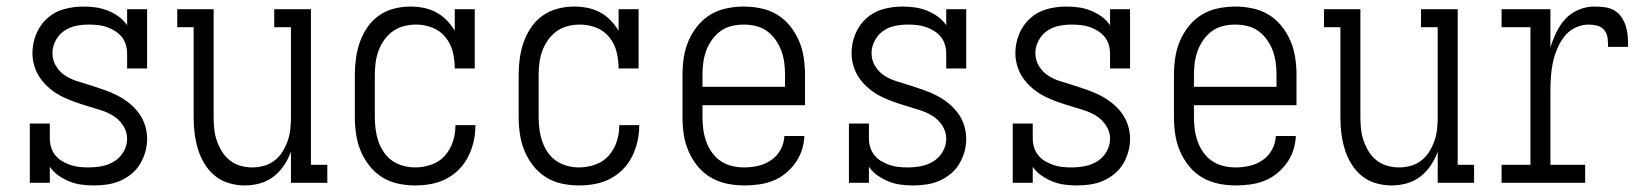

<svg xmlns="http://www.w3.org/2000/svg" viewBox="-20 -558 5040 586"><path d="M267 8Q248 8 229 5.5Q210 3 192.5 -4Q175 -11 159 -22Q143 -33 132 -49V0H71V-181H132V-136Q132 -122 136 -108.5Q140 -95 149 -84Q158 -73 170 -66Q182 -59 195 -54.5Q208 -50 222 -48.5Q236 -47 250 -47Q250 -47 250 -47Q250 -47 250 -47Q271 -47 291.5 -51Q312 -55 329.5 -66Q347 -77 357.5 -95.5Q368 -114 368 -135Q368 -156 356 -174.5Q344 -193 326.5 -204Q309 -215 288.5 -221.5Q268 -228 248 -234Q228 -240 208 -247Q188 -254 169 -263.5Q150 -273 133.5 -286.5Q117 -300 104.5 -317Q92 -334 85.5 -354.5Q79 -375 79 -396Q79 -426 90.5 -454Q102 -482 124 -502Q146 -522 175 -530Q204 -538 234 -538Q253 -538 271.5 -535.5Q290 -533 308 -526Q326 -519 341.5 -508Q357 -497 368 -481V-530H429V-349H368V-394Q368 -408 364 -421.5Q360 -435 351.5 -445.5Q343 -456 331 -463.5Q319 -471 306 -475.5Q293 -480 279 -481.5Q265 -483 251 -483Q231 -483 211.5 -479Q192 -475 175.5 -463.5Q159 -452 149.5 -433.5Q140 -415 140 -396Q140 -374 151.5 -355.5Q163 -337 181 -326Q199 -315 219.5 -309Q240 -303 260 -296.5Q280 -290 300 -283Q320 -276 338.5 -266.5Q357 -257 374 -243.5Q391 -230 403.5 -213Q416 -196 422.5 -176Q429 -156 429 -134Q429 -114 423.5 -94.5Q418 -75 407.5 -57.5Q397 -40 381 -27Q365 -14 346.5 -6Q328 2 307.5 5Q287 8 267 8Z M727 8Q703 8 679 1Q655 -6 636 -21.5Q617 -37 604 -58.5Q591 -80 584 -103.5Q577 -127 574 -151Q571 -175 571 -200V-475H521V-530H632V-200Q632 -182 634 -163.5Q636 -145 642 -128Q648 -111 657.5 -95.5Q667 -80 681.5 -68.5Q696 -57 714 -52Q732 -47 750 -47Q768 -47 786 -52Q804 -57 818.5 -68.5Q833 -80 842.5 -95.5Q852 -111 858 -128Q864 -145 866 -163.5Q868 -182 868 -200V-475H817V-530H929V-55H979V0H868V-95Q860 -73 847 -53.5Q834 -34 815.5 -19.5Q797 -5 774 1.5Q751 8 727 8Z M1247 8Q1221 8 1195 2.5Q1169 -3 1146.5 -17Q1124 -31 1107.5 -52Q1091 -73 1081 -97Q1071 -121 1067 -147.5Q1063 -174 1063 -200V-330Q1063 -355 1066.5 -380.5Q1070 -406 1078.5 -430Q1087 -454 1101.5 -475Q1116 -496 1136.5 -510.5Q1157 -525 1182 -531.5Q1207 -538 1232 -538Q1253 -538 1273 -534Q1293 -530 1311 -520.5Q1329 -511 1343.5 -496Q1358 -481 1368 -464V-530H1429V-349H1368Q1368 -374 1362 -399Q1356 -424 1340 -444Q1324 -464 1300 -473.5Q1276 -483 1250 -483Q1232 -483 1213.5 -478.5Q1195 -474 1179.5 -463Q1164 -452 1153 -436.5Q1142 -421 1135.5 -403.5Q1129 -386 1126.5 -367.5Q1124 -349 1124 -330V-200Q1124 -181 1126.5 -162.5Q1129 -144 1135 -126.5Q1141 -109 1151.5 -93.5Q1162 -78 1177 -67.5Q1192 -57 1210.5 -52Q1229 -47 1247 -47Q1272 -47 1296.5 -55.5Q1321 -64 1337.5 -82.5Q1354 -101 1362 -125Q1370 -149 1370 -174Q1370 -175 1370 -175Q1370 -175 1370 -176H1431Q1431 -175 1431 -174.5Q1431 -174 1431 -174Q1431 -150 1425.5 -126Q1420 -102 1409 -80Q1398 -58 1380.5 -40.5Q1363 -23 1341.5 -12Q1320 -1 1296 3.5Q1272 8 1247 8Z M1747 8Q1721 8 1695 2.5Q1669 -3 1646.5 -17Q1624 -31 1607.5 -52Q1591 -73 1581 -97Q1571 -121 1567 -147.5Q1563 -174 1563 -200V-330Q1563 -355 1566.5 -380.5Q1570 -406 1578.5 -430Q1587 -454 1601.5 -475Q1616 -496 1636.5 -510.5Q1657 -525 1682 -531.5Q1707 -538 1732 -538Q1753 -538 1773 -534Q1793 -530 1811 -520.5Q1829 -511 1843.5 -496Q1858 -481 1868 -464V-530H1929V-349H1868Q1868 -374 1862 -399Q1856 -424 1840 -444Q1824 -464 1800 -473.5Q1776 -483 1750 -483Q1732 -483 1713.5 -478.5Q1695 -474 1679.5 -463Q1664 -452 1653 -436.5Q1642 -421 1635.5 -403.5Q1629 -386 1626.5 -367.5Q1624 -349 1624 -330V-200Q1624 -181 1626.5 -162.5Q1629 -144 1635 -126.5Q1641 -109 1651.5 -93.5Q1662 -78 1677 -67.5Q1692 -57 1710.5 -52Q1729 -47 1747 -47Q1772 -47 1796.5 -55.5Q1821 -64 1837.5 -82.5Q1854 -101 1862 -125Q1870 -149 1870 -174Q1870 -175 1870 -175Q1870 -175 1870 -176H1931Q1931 -175 1931 -174.5Q1931 -174 1931 -174Q1931 -150 1925.5 -126Q1920 -102 1909 -80Q1898 -58 1880.5 -40.5Q1863 -23 1841.5 -12Q1820 -1 1796 3.5Q1772 8 1747 8Z M2251 8Q2225 8 2198.5 2.5Q2172 -3 2149 -16.5Q2126 -30 2109 -51Q2092 -72 2081.5 -96.5Q2071 -121 2067 -147Q2063 -173 2063 -200V-330Q2063 -356 2067 -382.5Q2071 -409 2081.5 -433.5Q2092 -458 2109 -479Q2126 -500 2148.5 -513.5Q2171 -527 2197.5 -532.5Q2224 -538 2250 -538Q2276 -538 2302.5 -532.5Q2329 -527 2351.5 -513.5Q2374 -500 2391 -479Q2408 -458 2418.5 -433.5Q2429 -409 2433 -382.5Q2437 -356 2437 -330V-237H2124V-200Q2124 -181 2126.5 -162.5Q2129 -144 2135.5 -126Q2142 -108 2153 -92.5Q2164 -77 2179.5 -66.5Q2195 -56 2213.5 -51.5Q2232 -47 2251 -47Q2273 -47 2294.5 -52Q2316 -57 2334 -69.5Q2352 -82 2362.5 -101.5Q2373 -121 2374 -143H2435Q2434 -120 2427 -99Q2420 -78 2407 -60Q2394 -42 2376.5 -28Q2359 -14 2338.5 -6Q2318 2 2295.5 5Q2273 8 2251 8ZM2124 -293H2376V-330Q2376 -349 2373.5 -367.5Q2371 -386 2364.5 -403.5Q2358 -421 2347 -436.5Q2336 -452 2321 -463Q2306 -474 2287.5 -478.5Q2269 -483 2250 -483Q2231 -483 2212.5 -478.5Q2194 -474 2179 -463Q2164 -452 2153 -436.5Q2142 -421 2135.5 -403.5Q2129 -386 2126.5 -367.5Q2124 -349 2124 -330Z M2767 8Q2748 8 2729 5.5Q2710 3 2692.5 -4Q2675 -11 2659 -22Q2643 -33 2632 -49V0H2571V-181H2632V-136Q2632 -122 2636 -108.5Q2640 -95 2649 -84Q2658 -73 2670 -66Q2682 -59 2695 -54.5Q2708 -50 2722 -48.5Q2736 -47 2750 -47Q2750 -47 2750 -47Q2750 -47 2750 -47Q2771 -47 2791.5 -51Q2812 -55 2829.5 -66Q2847 -77 2857.5 -95.5Q2868 -114 2868 -135Q2868 -156 2856 -174.5Q2844 -193 2826.5 -204Q2809 -215 2788.5 -221.5Q2768 -228 2748 -234Q2728 -240 2708 -247Q2688 -254 2669 -263.5Q2650 -273 2633.5 -286.5Q2617 -300 2604.5 -317Q2592 -334 2585.5 -354.5Q2579 -375 2579 -396Q2579 -426 2590.5 -454Q2602 -482 2624 -502Q2646 -522 2675 -530Q2704 -538 2734 -538Q2753 -538 2771.5 -535.5Q2790 -533 2808 -526Q2826 -519 2841.5 -508Q2857 -497 2868 -481V-530H2929V-349H2868V-394Q2868 -408 2864 -421.5Q2860 -435 2851.5 -445.5Q2843 -456 2831 -463.5Q2819 -471 2806 -475.5Q2793 -480 2779 -481.5Q2765 -483 2751 -483Q2731 -483 2711.5 -479Q2692 -475 2675.5 -463.5Q2659 -452 2649.5 -433.5Q2640 -415 2640 -396Q2640 -374 2651.5 -355.5Q2663 -337 2681 -326Q2699 -315 2719.5 -309Q2740 -303 2760 -296.5Q2780 -290 2800 -283Q2820 -276 2838.5 -266.5Q2857 -257 2874 -243.5Q2891 -230 2903.5 -213Q2916 -196 2922.5 -176Q2929 -156 2929 -134Q2929 -114 2923.5 -94.5Q2918 -75 2907.5 -57.5Q2897 -40 2881 -27Q2865 -14 2846.5 -6Q2828 2 2807.5 5Q2787 8 2767 8Z M3267 8Q3248 8 3229 5.5Q3210 3 3192.5 -4Q3175 -11 3159 -22Q3143 -33 3132 -49V0H3071V-181H3132V-136Q3132 -122 3136 -108.5Q3140 -95 3149 -84Q3158 -73 3170 -66Q3182 -59 3195 -54.5Q3208 -50 3222 -48.5Q3236 -47 3250 -47Q3250 -47 3250 -47Q3250 -47 3250 -47Q3271 -47 3291.5 -51Q3312 -55 3329.5 -66Q3347 -77 3357.5 -95.5Q3368 -114 3368 -135Q3368 -156 3356 -174.5Q3344 -193 3326.5 -204Q3309 -215 3288.5 -221.5Q3268 -228 3248 -234Q3228 -240 3208 -247Q3188 -254 3169 -263.5Q3150 -273 3133.5 -286.5Q3117 -300 3104.5 -317Q3092 -334 3085.5 -354.5Q3079 -375 3079 -396Q3079 -426 3090.5 -454Q3102 -482 3124 -502Q3146 -522 3175 -530Q3204 -538 3234 -538Q3253 -538 3271.5 -535.5Q3290 -533 3308 -526Q3326 -519 3341.5 -508Q3357 -497 3368 -481V-530H3429V-349H3368V-394Q3368 -408 3364 -421.5Q3360 -435 3351.5 -445.5Q3343 -456 3331 -463.5Q3319 -471 3306 -475.5Q3293 -480 3279 -481.5Q3265 -483 3251 -483Q3231 -483 3211.5 -479Q3192 -475 3175.5 -463.5Q3159 -452 3149.5 -433.5Q3140 -415 3140 -396Q3140 -374 3151.5 -355.5Q3163 -337 3181 -326Q3199 -315 3219.5 -309Q3240 -303 3260 -296.5Q3280 -290 3300 -283Q3320 -276 3338.5 -266.5Q3357 -257 3374 -243.5Q3391 -230 3403.5 -213Q3416 -196 3422.5 -176Q3429 -156 3429 -134Q3429 -114 3423.5 -94.5Q3418 -75 3407.5 -57.5Q3397 -40 3381 -27Q3365 -14 3346.5 -6Q3328 2 3307.5 5Q3287 8 3267 8Z M3751 8Q3725 8 3698.5 2.5Q3672 -3 3649 -16.5Q3626 -30 3609 -51Q3592 -72 3581.5 -96.5Q3571 -121 3567 -147Q3563 -173 3563 -200V-330Q3563 -356 3567 -382.5Q3571 -409 3581.5 -433.5Q3592 -458 3609 -479Q3626 -500 3648.5 -513.5Q3671 -527 3697.5 -532.5Q3724 -538 3750 -538Q3776 -538 3802.5 -532.5Q3829 -527 3851.5 -513.5Q3874 -500 3891 -479Q3908 -458 3918.5 -433.5Q3929 -409 3933 -382.5Q3937 -356 3937 -330V-237H3624V-200Q3624 -181 3626.5 -162.5Q3629 -144 3635.5 -126Q3642 -108 3653 -92.5Q3664 -77 3679.5 -66.5Q3695 -56 3713.5 -51.5Q3732 -47 3751 -47Q3773 -47 3794.5 -52Q3816 -57 3834 -69.5Q3852 -82 3862.5 -101.5Q3873 -121 3874 -143H3935Q3934 -120 3927 -99Q3920 -78 3907 -60Q3894 -42 3876.5 -28Q3859 -14 3838.5 -6Q3818 2 3795.5 5Q3773 8 3751 8ZM3624 -293H3876V-330Q3876 -349 3873.5 -367.5Q3871 -386 3864.5 -403.5Q3858 -421 3847 -436.5Q3836 -452 3821 -463Q3806 -474 3787.5 -478.5Q3769 -483 3750 -483Q3731 -483 3712.5 -478.5Q3694 -474 3679 -463Q3664 -452 3653 -436.5Q3642 -421 3635.5 -403.5Q3629 -386 3626.5 -367.5Q3624 -349 3624 -330Z M4227 8Q4203 8 4179 1Q4155 -6 4136 -21.5Q4117 -37 4104 -58.5Q4091 -80 4084 -103.5Q4077 -127 4074 -151Q4071 -175 4071 -200V-475H4021V-530H4132V-200Q4132 -182 4134 -163.5Q4136 -145 4142 -128Q4148 -111 4157.5 -95.5Q4167 -80 4181.5 -68.5Q4196 -57 4214 -52Q4232 -47 4250 -47Q4268 -47 4286 -52Q4304 -57 4318.5 -68.5Q4333 -80 4342.5 -95.5Q4352 -111 4358 -128Q4364 -145 4366 -163.5Q4368 -182 4368 -200V-475H4317V-530H4429V-55H4479V0H4368V-95Q4360 -73 4347 -53.5Q4334 -34 4315.5 -19.5Q4297 -5 4274 1.5Q4251 8 4227 8Z M4563 0V-55H4651V-475H4563V-530H4712V-413Q4719 -436 4730 -459Q4741 -482 4757.5 -500Q4774 -518 4797.5 -528Q4821 -538 4846 -538Q4862 -538 4877.5 -536Q4893 -534 4906.5 -526.5Q4920 -519 4929 -505.5Q4938 -492 4942.5 -477Q4947 -462 4948 -446.5Q4949 -431 4949 -415H4888Q4888 -428 4886.5 -441.5Q4885 -455 4877 -465.5Q4869 -476 4855.5 -479.5Q4842 -483 4829 -483Q4807 -483 4787 -473Q4767 -463 4754 -446Q4741 -429 4732.5 -408.5Q4724 -388 4719.5 -367Q4715 -346 4713.5 -324.5Q4712 -303 4712 -281V-55H4818V0Z"/></svg>

Font: Iosevka Slab Light
Style: Regular
Weight: 300
Monospace: yes
Designer: Belleve Invis
Foundry: Belleve Invis
Version: Version 11.1.0; ttfautohint (v1.8.3)